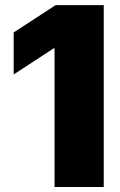

<svg xmlns="http://www.w3.org/2000/svg" viewBox="-20 -748 479 768"><path d="M395 -727.5V0H198.2V-554.7H194.8L34.7 -450.2V-618.2L202.6 -727.5Z"/></svg>

Font: Inter 20pt Black
Style: Regular
Weight: 900
Version: Version 4.001;git-66647c0bb